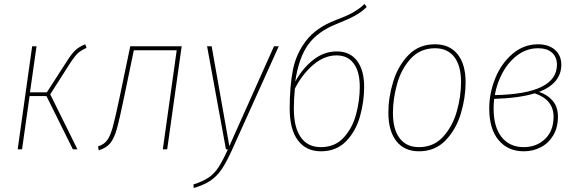

<svg xmlns="http://www.w3.org/2000/svg" viewBox="-20 -752 2884 967"><path d="M416 -511Q387 -498 371.5 -483.5Q356 -469 332 -432L233 -277L370 0H347L214 -268H129L91 0H69L142 -519H164L131 -287H216L319 -447Q343 -484 360.5 -500Q378 -516 409 -529Z M822 0H800L870 -499H654L607 -272Q582 -151 568.5 -103Q555 -55 535 -30.5Q515 -6 477 5L474 -15Q504 -24 520 -46Q536 -68 549 -116Q562 -164 585 -274L636 -519H895Z M1149 2Q1120 66 1096 101Q1072 136 1040.5 157.5Q1009 179 956 195L954 177Q1002 162 1031 142Q1060 122 1080.5 90.5Q1101 59 1128 0H1118L1023 -519H1046L1135 -16L1360 -519H1384Z M1814 -315Q1814 -240 1793 -165.5Q1772 -91 1723 -40.5Q1674 10 1596 10Q1522 10 1480.5 -45Q1439 -100 1439 -206Q1439 -319 1455.5 -401Q1472 -483 1522.5 -548Q1573 -613 1669 -650Q1723 -670 1755 -687.5Q1787 -705 1816 -732L1827 -717Q1802 -692 1768.5 -673.5Q1735 -655 1677 -632Q1580 -594 1532 -527Q1484 -460 1467 -341Q1502 -406 1556.5 -449.5Q1611 -493 1676 -493Q1743 -493 1778.5 -445.5Q1814 -398 1814 -315ZM1792 -315Q1792 -390 1762 -431.5Q1732 -473 1675 -473Q1613 -473 1557 -425Q1501 -377 1465 -305Q1460 -254 1460 -204Q1460 -110 1495 -60.5Q1530 -11 1596 -11Q1667 -11 1711 -59Q1755 -107 1773.5 -176.5Q1792 -246 1792 -315Z M1936 -184Q1936 -262 1960.5 -341.5Q1985 -421 2037.5 -475Q2090 -529 2171 -529Q2244 -529 2284.5 -479Q2325 -429 2325 -337Q2325 -260 2301 -180Q2277 -100 2224 -45Q2171 10 2090 10Q2016 10 1976 -41.5Q1936 -93 1936 -184ZM2302 -338Q2302 -421 2268 -465Q2234 -509 2171 -509Q2097 -509 2049 -457Q2001 -405 1980 -329.5Q1959 -254 1959 -183Q1959 -100 1993 -55.5Q2027 -11 2090 -11Q2164 -11 2211.5 -63Q2259 -115 2280.5 -190.5Q2302 -266 2302 -338Z M2807 -426Q2807 -333 2695 -289Q2738 -275 2764 -244Q2790 -213 2790 -165Q2790 -109 2766 -69.5Q2742 -30 2703 -10Q2664 10 2618 10Q2538 10 2491 -46.5Q2444 -103 2444 -206Q2444 -283 2474.5 -358Q2505 -433 2561.5 -481Q2618 -529 2690 -529Q2743 -529 2775 -501Q2807 -473 2807 -426ZM2472 -273Q2785 -279 2785 -426Q2785 -465 2760 -487Q2735 -509 2690 -509Q2635 -509 2589.5 -476.5Q2544 -444 2513.5 -390Q2483 -336 2472 -273ZM2469 -254Q2466 -230 2466 -206Q2466 -112 2506.5 -61.5Q2547 -11 2618 -11Q2682 -11 2725 -52Q2768 -93 2768 -164Q2768 -250 2673 -282Q2596 -258 2469 -254Z"/></svg>

Font: Fira Sans Condensed Thin
Style: Italic
Weight: 250
Width: 3
Italic angle: -8°
Designer: Carrois Corporate & Edenspiekermann AG
Foundry: Carrois Corporate GbR & Edenspiekermann AG
Version: Version 4.203